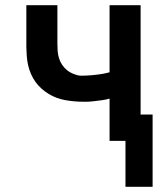

<svg xmlns="http://www.w3.org/2000/svg" viewBox="-20 -540 640 736"><path d="M461 176V0H400V-162Q393 -160 386 -158.5Q379 -157 371.5 -156Q364 -155 356 -154Q348 -153 339.5 -152Q331 -151 324 -150.5Q317 -150 313 -150H300Q283 -150 265.5 -151.5Q248 -153 231 -156Q214 -159 197.5 -165Q181 -171 166.5 -180Q152 -189 139 -200.5Q126 -212 116 -226Q106 -240 99 -256Q92 -272 88 -289Q84 -306 82.5 -326.5Q81 -347 81 -358V-520H200V-373Q200 -359 201 -345Q202 -331 206 -317.5Q210 -304 218 -292Q226 -280 237 -271Q248 -262 263.5 -256Q279 -250 289 -250H300Q307 -250 314.5 -250.5Q322 -251 329.5 -251.5Q337 -252 344.5 -253Q352 -254 361 -255Q370 -256 376.5 -257.5Q383 -259 388 -260L400 -263V-520H519V-101H565V176Z"/></svg>

Font: R Plex Mono
Style: Bold
Weight: 700
Monospace: yes
Designer: Belleve Invis
Foundry: Belleve Invis
Version: Version 31.8.0